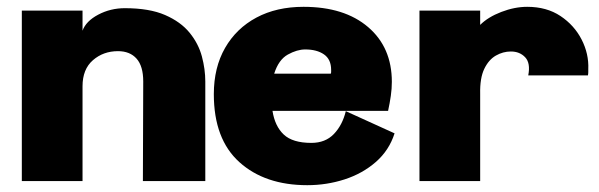

<svg xmlns="http://www.w3.org/2000/svg" viewBox="-20 -531 1756 563"><path d="M346 -507Q418 -507 464 -487Q510 -467 536 -435Q562 -403 572 -365.5Q582 -328 582 -292V0H399L400 -292Q400 -337 380.5 -359Q361 -381 326 -381Q283 -381 252.5 -354.5Q222 -328 222 -278V0H44V-500H222V-441Q232 -469 268 -488Q304 -507 346 -507Z M1137 -140Q1121 -90 1082 -56Q1043 -22 990.5 -5Q938 12 881 12Q757 12 682 -55.5Q607 -123 607 -255Q607 -333 640 -390.5Q673 -448 732 -479.5Q791 -511 870 -511Q990 -511 1059.5 -451.5Q1129 -392 1129 -291Q1129 -271 1126 -250Q1123 -229 1118 -206H779Q786 -161 812 -136.5Q838 -112 893 -112Q934 -112 959 -138Q984 -164 994 -205ZM875 -386Q851 -386 824 -371Q797 -356 784 -315H950Q951 -317 951 -320.5Q951 -324 951 -326Q951 -357 930 -371.5Q909 -386 875 -386Z M1210 0V-500H1388V-458Q1411 -481 1450 -496Q1489 -511 1526 -511Q1583 -511 1623.5 -484Q1664 -457 1685.5 -415Q1707 -373 1705 -328Q1705 -324 1705 -319.5Q1705 -315 1704 -310H1529Q1536 -346 1520 -363Q1504 -380 1478 -380Q1455 -380 1434 -368Q1413 -356 1400 -329Q1387 -302 1388 -256V0Z"/></svg>

Font: Panamera Black
Style: Regular
Weight: 900
Designer: Bastien Sozeau
Foundry: NBR — Bastien Sozeau
Version: Version 3.002; ttfautohint (v1.8.4.7-5d5b);gftools[0.9.33]